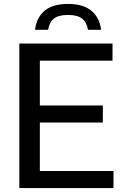

<svg xmlns="http://www.w3.org/2000/svg" viewBox="-20 -963 636 983"><path d="M79 0V-740H556V-652.5H184V-423H506.5V-335.5H184V-87.5H561V0ZM159.5 -810.5Q166 -871 207.2 -907Q248.5 -943 328 -943Q407.5 -943 449.2 -906.8Q491 -870.5 497.5 -810.5H430.5Q424.5 -848 401 -867.2Q377.5 -886.5 328 -886.5Q278.5 -886.5 255.2 -867.2Q232 -848 226.5 -810.5Z"/></svg>

Font: Encode Sans Md
Style: Regular
Weight: 500
Designer: Multiple Designers
Foundry: Impallari Type
Version: Version 3.002; ttfautohint (v1.8.3) -l 8 -r 50 -G 200 -x 14 